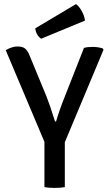

<svg xmlns="http://www.w3.org/2000/svg" viewBox="-20 -918 535 942"><path d="M299 -447 392 -683Q410 -688 434 -688Q458 -688 483 -681L488 -674L298 -220V0Q278 4 247.5 4Q217 4 198 0V-222L8 -672Q40 -690 65.5 -690Q91 -690 103.5 -679.5Q116 -669 125 -646L208 -445Q224 -405 250 -322H255Q271 -377 299 -447ZM153 -779 353 -898Q368 -887 381 -864Q394 -841 397 -817L182 -728Q157 -745 153 -779Z"/></svg>

Font: Signika Negative
Style: Regular
Weight: 400
Designer: Anna Giedrys
Foundry: Anna Giedrys
Version: Version 1.001